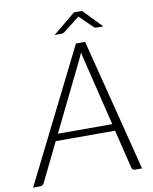

<svg xmlns="http://www.w3.org/2000/svg" viewBox="-120 -940 804 1010"><g transform="rotate(-10 282.0 -435.0)"><path d="M556 0H518Q511 0 506.8 -3.8Q502.5 -7.5 501 -13L450.5 -220H133.5L32.5 -13Q30 -7.5 24.5 -3.8Q19 0 12 0H-26L327.5 -707.5H376.5ZM151.5 -256.5H442L354.5 -616.5Q352 -625 349.8 -635.5Q347.5 -646 346 -657.5Q345 -654.5 342.2 -648.2Q339.5 -642 336.5 -635.5Q333.5 -629 331 -623.5Q328.5 -618 327.5 -616ZM485 -771H449.5Q446 -771 441.8 -772.2Q437.5 -773.5 435 -776L368 -841.5Q367 -842.5 366 -843.5Q365 -844.5 364.5 -845.5Q363 -843 360.5 -841.5L277 -776Q273.5 -773.5 269 -772.2Q264.5 -771 260.5 -771H225L345.5 -870.5H389Z"/></g></svg>

Font: Lato Light
Style: Italic
Weight: 300
Italic angle: -7°
Designer: Lukasz Dziedzic
Foundry: Lukasz Dziedzic
Version: Version 1.104; Western+Polish opensource